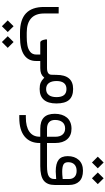

<svg xmlns="http://www.w3.org/2000/svg" viewBox="450 -1178 1145 2086"><g transform="rotate(90 1023.0 -135.5)"><path d="M676.3 0H650.4H643.1V7.3V45.9Q643.1 130.4 577.9 175.3Q512.7 220.2 382.3 220.2H335.4Q194.3 220.2 125.2 155.3Q56.2 90.3 56.2 -41V-200.2L127 -199.7V-41.5Q127 51.8 179.7 99.4Q232.4 147 335.4 147H382.3Q406.7 147 427.2 145.5Q447.8 144 470.7 140.1Q493.7 136.2 511 128.7Q528.3 121.1 543 109.9Q557.6 98.6 565.4 81.5Q573.2 64.5 573.2 42.5V7.3V0H565.9H442.4Q423.3 0 413.1 -37.6Q405.8 -64.9 409.7 -73.2H676.3Q682.1 -73.2 685.5 -64.2Q689 -55.2 689 -40V-34.7Q689 -19 685.5 -9.5Q682.1 0 676.3 0ZM374 353.5 437 290 500.5 353.5 437 417ZM202.1 353.5 265.6 290 328.6 353.5 265.6 417Z M670.4 -73.2H718.8Q789.6 -73.2 792.5 -119.1Q793.9 -142.1 793.9 -175.8Q793.9 -356.9 947.3 -356.9Q1027.3 -356.9 1065.9 -313Q1104.5 -269 1104.5 -174.8Q1104.5 -85 1064.7 -39.1Q1024.9 6.8 947.3 6.8Q906.2 6.8 880.1 -3.9Q854 -14.6 830.1 -38.6L824.2 -43.9L819.3 -38.1Q802.2 -18.1 778.6 -9Q754.9 0 719.7 0H670.4Q657.7 0 657.7 -34.7V-40Q657.7 -50.3 659.2 -57.6Q660.6 -64.9 663.6 -69.1Q666.5 -73.2 670.4 -73.2ZM1035.6 -176.8Q1035.6 -284.7 947.8 -284.7Q904.8 -284.7 882.8 -257.1Q860.8 -229.5 860.8 -176.8Q860.8 -122.1 883.3 -92.8Q905.8 -63.5 948.2 -63.5Q990.7 -63.5 1013.2 -92.8Q1035.6 -122.1 1035.6 -176.8Z M1609.9 0H1541.5H1534.2V7.3Q1534.2 111.3 1464.1 169.7Q1394 228 1259.3 228H1230.5V156.7H1256.3Q1356.4 156.7 1410.9 118.7Q1465.3 80.6 1465.8 8.3V7.3V0H1458.5H1379.4Q1296.9 0 1256.8 -39.1Q1216.8 -78.1 1216.8 -158.2Q1216.8 -198.2 1227.1 -231.2Q1237.3 -264.2 1257.1 -288.3Q1276.9 -312.5 1307.9 -325.9Q1338.9 -339.4 1378.9 -339.4Q1452.6 -339.4 1493.4 -292.5Q1534.2 -245.6 1534.2 -162.6V-80.6V-73.2H1541.5H1609.9Q1616.2 -73.2 1619.6 -64.2Q1623 -55.2 1623 -40V-34.7Q1623 -18.6 1619.6 -9.3Q1616.2 0 1609.9 0ZM1283.7 -160.2Q1283.7 -117.7 1308.1 -95.5Q1332.5 -73.2 1378.9 -73.2H1459H1466.3V-80.6V-163.1Q1466.3 -214.4 1442.4 -242.2Q1418.5 -270 1377 -270Q1331.5 -270 1307.6 -240.5Q1283.7 -210.9 1283.7 -160.2Z M1605.5 -73.2H1786.1Q1864.3 -73.2 1894.8 -92Q1925.3 -110.8 1925.3 -152.8V-165V-172.9L1917.5 -172.4Q1870.1 -168 1843.3 -168Q1757.3 -168 1717 -199Q1676.8 -230 1676.8 -298.3Q1676.8 -373 1718.5 -418.5Q1760.3 -463.9 1835.4 -463.9Q1912.1 -463.9 1951.2 -423.8Q1990.2 -383.8 1990.2 -312V-156.2Q1990.2 -75.7 1942.6 -37.8Q1895 0 1785.2 0H1605.5Q1592.8 0 1592.8 -34.7V-40Q1592.8 -50.3 1594.2 -57.6Q1595.7 -64.9 1598.6 -69.1Q1601.6 -73.2 1605.5 -73.2ZM1836.4 -395Q1792 -395 1767.3 -370.8Q1742.7 -346.7 1742.7 -303.7Q1742.7 -265.1 1768.1 -251.7Q1793.5 -238.3 1847.2 -238.3Q1878.9 -238.3 1917.5 -243.2H1918H1925.3V-250.5V-313.5Q1925.3 -350.6 1902.1 -372.8Q1878.9 -395 1836.4 -395ZM1854.5 -625 1917.5 -688.5 1981 -625 1917.5 -561.5ZM1682.6 -625 1746.1 -688.5 1809.1 -625 1746.1 -561.5Z"/></g></svg>

Font: Shabnam Light WOL
Style: Light-WOL
Weight: 300
Foundry: DejaVu fonts team - Redesigned by Saber Rastikerdar - Based on Vazir font
Version: Version 5.0.0